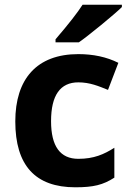

<svg xmlns="http://www.w3.org/2000/svg" viewBox="-20 -786 554 816"><path d="M466 -31V-158C422 -130 379 -111 313 -111C236 -111 197 -164 197 -271C197 -381 236 -436 313 -436C362 -436 399 -420 439 -404L483 -519C433 -544 376 -556 313 -556C136 -556 45 -450 45 -270C45 -83 130 10 300 10C377 10 418 0 466 -31ZM498 -756V-766H331C310 -733 272 -684 216 -619V-606H315C352 -631 468 -726 498 -756Z"/></svg>

Font: Passageway
Style: Regular
Weight: 700
Foundry: Ascender Corporation
Version: Version 1.11